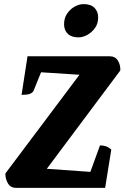

<svg xmlns="http://www.w3.org/2000/svg" viewBox="-20 -915 606 935"><path d="M59 0Q32 0 19 -21.5Q6 -43 6 -70L367 -551L180 -563L143 -472Q138 -463 125.5 -458Q113 -453 85 -453L114 -641H514Q541 -641 554 -620Q567 -599 566 -572L208 -93L420 -78L467 -207Q483 -207 496 -202.5Q509 -198 522 -187L492 0ZM362 -733Q328 -733 310 -750.5Q292 -768 292 -797Q292 -827 307 -849Q322 -871 344 -883Q366 -895 387 -895Q422 -895 440 -877Q458 -859 458 -830Q458 -800 442.5 -778.5Q427 -757 405 -745Q383 -733 362 -733Z"/></svg>

Font: Petrona ExtraBold
Style: Italic
Weight: 800
Italic angle: -9°
Designer: Ringo R. Seeber
Foundry: Ringo R. Seeber
Version: Version 2.001; ttfautohint (v1.8.3)